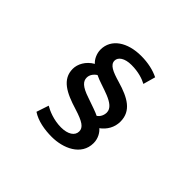

<svg xmlns="http://www.w3.org/2000/svg" viewBox="-187 -1039 1374 1374"><g transform="rotate(45 500.0 -352.5)"><path d="M705 -746C657 -770 596 -784 527 -784C388 -784 288 -718 288 -610C288 -570 308 -529 332 -509C273 -475 245 -419 245 -372C245 -266 338 -220 463 -182C560 -152 595 -128 595 -88C595 -44 551 -16 482 -16C408 -16 343 -44 310 -64L279 29C334 66 411 79 483 79C597 79 727 25 727 -102C727 -151 701 -189 680 -206C724 -238 754 -287 754 -346C754 -455 668 -502 545 -538C462 -562 415 -583 415 -625C415 -660 454 -689 523 -689C594 -689 646 -671 679 -653ZM402 -466C481 -426 639 -406 639 -323C639 -296 626 -269 604 -255C581 -267 533 -283 470 -305C385 -333 360 -362 360 -398C360 -425 376 -449 402 -466Z"/></g></svg>

Font: Noto Sans Japanese Bold
Style: Bold
Weight: 700
Designer: Ryoko NISHIZUKA (kana & ideographs); Paul D. Hunt (Latin, Greek & Cyrillic); Wenlong ZHANG (bopomofo); Sandoll Communica
Foundry: Adobe Systems Incorporated
Version: Version 1.000;PS 1;hotconv 1.0.78;makeotf.lib2.5.61930